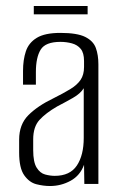

<svg xmlns="http://www.w3.org/2000/svg" viewBox="-20 -615 397 642"><path d="M147 7Q125 7 101.5 1Q78 -5 61 -29Q44 -53 44 -105V-148Q44 -199 75 -230Q106 -261 158 -286Q192 -303 215 -317Q238 -331 249.5 -348Q261 -365 261 -391V-411Q261 -438 250 -451.5Q239 -465 220.5 -470Q202 -475 182 -475Q132 -475 116 -449Q100 -423 100 -374V-332H57V-378Q57 -415 66.5 -443.5Q76 -472 103 -488.5Q130 -505 182 -505Q238 -505 265 -491.5Q292 -478 300.5 -454.5Q309 -431 309 -400V0H262L261 -64Q248 -28 216 -10.5Q184 7 147 7ZM163 -27Q214 -27 237 -61.5Q260 -96 260 -154V-320Q249 -302 223.5 -287.5Q198 -273 171 -259Q133 -237 112 -214Q91 -191 91 -149V-113Q91 -73 102.5 -54.5Q114 -36 131 -31.5Q148 -27 163 -27ZM93 -567V-595H273V-567Z"/></svg>

Font: Alumni Sans Light
Style: Regular
Weight: 300
Version: Version 1.018